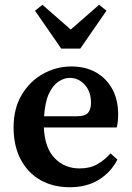

<svg xmlns="http://www.w3.org/2000/svg" viewBox="-20 -772 555 806"><path d="M273 -445Q249 -445 225.5 -429.5Q202 -414 185.5 -379Q169 -344 165 -284H302Q338 -284 350 -299Q362 -314 362 -341Q362 -387 336 -416Q310 -445 273 -445ZM273 14Q203 14 150 -16Q97 -46 67 -102.5Q37 -159 37 -237Q37 -317 71.5 -374.5Q106 -432 161.5 -462.5Q217 -493 280 -493Q339 -493 383 -468Q427 -443 451.5 -398Q476 -353 476 -292Q476 -260 470 -237H164Q168 -151 209.5 -108Q251 -65 314 -65Q358 -65 388.5 -82.5Q419 -100 444 -128L473 -102Q444 -47 393.5 -16.5Q343 14 273 14ZM158 -752 277 -648 396 -752 427 -727 317 -568H237L127 -727Z"/></svg>

Font: Source Serif Pro Semibold
Style: Regular
Weight: 600
Designer: Frank Grießhammer
Foundry: Adobe Systems Incorporated
Version: Version 3.000;hotconv 1.0.109;makeotfexe 2.5.65596